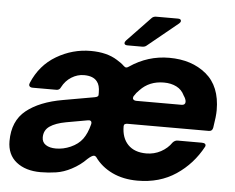

<svg xmlns="http://www.w3.org/2000/svg" viewBox="-54 -827 1103 902"><g transform="rotate(5 498.0 -375.5)"><path d="M11 -121Q11 -216 73 -266Q135 -316 245 -335L392 -361Q409 -364 409 -373V-385Q409 -419 395 -436Q377 -460 333 -460Q302 -460 274 -442.5Q246 -425 230 -394Q224 -380 210 -380H97Q89 -380 84.5 -383.5Q80 -387 80 -393Q80 -395 82 -401Q118 -487 193.5 -531.5Q269 -576 355 -576Q431 -576 480 -545Q502 -532 514 -520Q521 -513 527 -513Q532 -513 539 -518Q624 -576 725 -576Q831 -576 899.5 -519.5Q968 -463 968 -350Q968 -321 959 -267Q956 -250 940 -250H558Q548 -250 543.5 -247Q539 -244 539 -237Q539 -182 569.5 -150.5Q600 -119 656 -119Q693 -119 724.5 -136Q756 -153 775 -181Q785 -192 798 -192H912Q923 -192 927.5 -187.5Q932 -183 929 -175Q884 -91 807 -39.5Q730 12 626 12Q558 12 506 -13Q454 -38 423 -82Q418 -87 413 -87Q403 -87 383 -69Q354 -39 314 -18Q278 1 242 6.5Q206 12 169 12Q98 12 54.5 -22.5Q11 -57 11 -121ZM802 -361Q810 -361 814.5 -365Q819 -369 819 -376Q819 -389 807 -406Q795 -432 769.5 -445Q744 -458 710 -458Q641 -458 598 -412Q584 -399 573 -381Q571 -375 571 -373Q571 -368 575.5 -364.5Q580 -361 588 -361ZM300 -120Q336 -136 355.5 -162.5Q375 -189 386 -232L387 -238Q387 -246 382 -249Q377 -252 369 -250L268 -232Q219 -223 192 -204.5Q165 -186 165 -152Q165 -129 183 -117Q201 -105 231 -105Q266 -105 300 -120ZM524 -617Q509 -617 509 -627Q509 -632 515 -639L625 -754Q633 -763 647 -763H749Q764 -763 764 -753Q764 -747 757 -741L615 -625Q607 -617 593 -617Z"/></g></svg>

Font: Open Sauce Two ExtraBold Italic
Style: Regular
Weight: 800
Italic angle: -10°
Designer: Alfredo Marco Pradil
Foundry: Creative Sauce Fz LLC
Version: Version 1.477